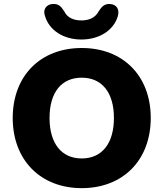

<svg xmlns="http://www.w3.org/2000/svg" viewBox="-20 -965 847 996"><path d="M402 -760C496 -760 569 -808 591 -880C602 -917 584 -941 554 -944C515 -948 503 -921 491 -905C474 -873 442 -859 402 -859C363 -859 329 -873 314 -905C302 -921 290 -949 250 -944C221 -941 200 -916 214 -880C236 -808 309 -760 402 -760ZM404 11C618 11 762 -134 762 -353C762 -572 618 -716 404 -716C190 -716 46 -572 46 -353C46 -135 190 11 404 11ZM404 -143C299 -143 237 -221 237 -353C237 -486 299 -562 404 -562C509 -562 571 -485 571 -353C571 -221 509 -143 404 -143Z"/></svg>

Font: Nunito Black
Style: Regular
Weight: 900
Designer: Vernon Adams
Foundry: Vernon Adams
Version: Version 3.602